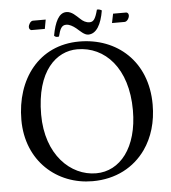

<svg xmlns="http://www.w3.org/2000/svg" viewBox="-56 -854 814 914"><g transform="rotate(-5 351.0 -396.5)"><path d="M666 -329C666 -536 523 -658 344 -658C150 -658 37 -504 37 -310C37 -113 180 10 350 10C461 10 549 -38 604 -116C644 -173 666 -245 666 -329ZM331 -622C463 -622 570 -512 570 -310C570 -131 484 -26 370 -26C248 -26 133 -135 133 -327C133 -537 232 -622 331 -622ZM401 -745C385 -745 370 -753 357 -766C340 -781 321 -803 295 -803C259 -803 239 -761 227 -696C232 -689 241 -688 250 -690C259 -726 267 -743 289 -743C304 -743 320 -734 335 -722C353 -707 371 -687 390 -687C429 -687 453 -730 464 -796C458 -800 450 -803 441 -802C429 -756 419 -745 401 -745ZM186 -732 194 -776H133C121 -776 111 -758 111 -747C111 -740 115 -732 124 -732ZM516 -776 507 -732H567C580 -732 590 -750 590 -761C590 -768 587 -776 577 -776Z"/></g></svg>

Font: Libertinus Math
Style: Regular
Weight: 400
Designer: Philipp H. Poll, Khaled Hosny
Foundry: Caleb Maclennan
Version: Version 7.050;RELEASE